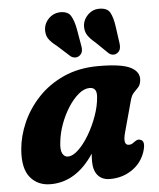

<svg xmlns="http://www.w3.org/2000/svg" viewBox="-52 -755 672 811"><g transform="rotate(-5 284.0 -349.5)"><path d="M462 -179Q447.5 -126 474 -126Q482 -126 488 -129.5Q494 -133 502 -139Q513.5 -147 523 -143Q547.5 -137 530.5 -87.5Q514 -42 473.8 -15.5Q433.5 11 382.5 11Q348.5 11 330.5 -10.2Q312.5 -31.5 312.5 -69.5Q312.5 -86.5 314 -102.5Q239 11 130.5 11Q75.5 11 44 -27.5Q12.5 -66 19 -145.5Q23.5 -201.5 48.2 -258.2Q73 -315 117.8 -362.8Q162.5 -410.5 226.8 -439.5Q291 -468.5 374 -468.5Q472.5 -468.5 510.8 -448.5Q549 -428.5 545 -393.5Q543 -374.5 533.8 -364.5Q524.5 -354.5 514.5 -344.2Q504.5 -334 499 -314.5ZM186 -163Q181.5 -129 190 -114Q198.5 -99 212.5 -99Q234 -99 258 -122Q282 -145 303.5 -181.2Q325 -217.5 340 -259.5Q355 -301.5 357.5 -339.5Q361 -379.5 329 -379.5Q306 -379.5 282.5 -360Q259 -340.5 238.5 -308.8Q218 -277 204 -239Q190 -201 186 -163ZM461.5 -629.5 472 -554Q473.5 -542.5 470.8 -532.8Q468 -523 459 -516.5Q449.5 -510 439.5 -511.2Q429.5 -512.5 422 -519L371 -568.5Q344.5 -590.5 335.5 -607.8Q326.5 -625 329 -648.5Q332.5 -672.5 351.8 -690.8Q371 -709 397 -709.5Q433 -710 444.8 -688Q456.5 -666 461.5 -629.5ZM297.5 -631.5 310.5 -556.5Q312.5 -545.5 310 -535.8Q307.5 -526 298.5 -519Q289.5 -512.5 279.2 -513.2Q269 -514 261 -520L208.5 -567.5Q181 -588.5 171.2 -605.2Q161.5 -622 163.5 -645.5Q166 -669.5 184.5 -688.2Q203 -707 229.5 -709Q265.5 -710.5 278.2 -689Q291 -667.5 297.5 -631.5Z"/></g></svg>

Font: Fraunces 72pt SuperSoft
Style: Bold Italic
Weight: 700
Italic angle: -16°
Version: Version 1.000;[0bf87f6ff]